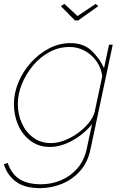

<svg xmlns="http://www.w3.org/2000/svg" viewBox="-42 -750 638 993"><path d="M166 223Q84 223 39 188.5Q-6 154 -22 99L-2 93Q18 151 60 177Q102 203 170 203Q224 203 273 182.5Q322 162 357.5 121.5Q393 81 406 22L434 -108Q392 -56 332 -23Q272 10 216 10Q158 10 116 -21.5Q74 -53 52 -103.5Q30 -154 30 -211Q30 -269 53.5 -325Q77 -381 118 -426.5Q159 -472 211.5 -499.5Q264 -527 322 -527Q389 -527 430 -489Q471 -451 496 -398L522 -519H541L426 22Q412 90 371.5 135Q331 180 276.5 201.5Q222 223 166 223ZM221 -10Q256 -10 292 -24Q328 -38 360.5 -61.5Q393 -85 416 -113Q439 -141 447 -169L487 -356Q481 -400 456.5 -434Q432 -468 396 -487.5Q360 -507 318 -507Q261 -507 212 -480Q163 -453 127 -409Q91 -365 70.5 -313.5Q50 -262 50 -213Q50 -159 71 -112.5Q92 -66 130.5 -38Q169 -10 221 -10ZM273 -718 291 -730 359 -667 453 -730 466 -718 362 -644H346Z"/></svg>

Font: Raleway Thin Thin
Style: Italic
Weight: 250
Italic angle: -12°
Version: Version 4.026